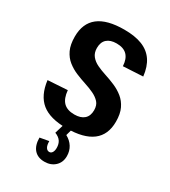

<svg xmlns="http://www.w3.org/2000/svg" viewBox="-185 -641 828 935"><g transform="rotate(30 229.5 -173.0)"><path d="M229 8Q136 8 89 -30Q42 -68 32 -149L142 -156Q146 -111 167 -90Q188 -69 228 -69Q264 -69 283 -86Q302 -103 302 -135Q302 -163 287.5 -179Q273 -195 250 -206Q227 -217 199 -226Q171 -235 143.5 -246.5Q116 -258 92.5 -276.5Q69 -295 55 -324.5Q41 -354 41 -399Q41 -474 89 -511.5Q137 -549 234 -549Q294 -549 334.5 -533Q375 -517 398 -483.5Q421 -450 427 -397L316 -391Q314 -431 294 -451.5Q274 -472 235 -472Q200 -472 181 -455Q162 -438 162 -405Q162 -378 176 -360.5Q190 -343 213 -332Q236 -321 264 -312Q292 -303 320 -291Q348 -279 371 -260.5Q394 -242 408 -213Q422 -184 422 -140Q422 -66 373.5 -29Q325 8 229 8ZM217 203Q179 203 158.5 179.5Q138 156 138 113L188 104Q188 127 195 138.5Q202 150 214 150Q224 150 230 140.5Q236 131 236 115Q236 93 226 78Q216 63 193 54L209 1H255L245 37Q271 51 285 73.5Q299 96 299 125Q299 160 276 181.5Q253 203 217 203Z"/></g></svg>

Font: Pathway Extreme Condensed SemiBold
Style: Regular
Weight: 600
Width: 3
Version: Version 1.001;gftools[0.9.26]